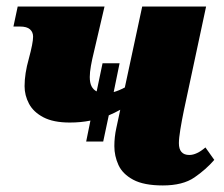

<svg xmlns="http://www.w3.org/2000/svg" viewBox="-20 -556 685 586"><path d="M193 -182Q143 -182 112.5 -198Q82 -214 68.5 -239.5Q55 -265 55 -293Q55 -331 68 -377Q81 -425 81 -444Q81 -458 71.5 -466.5Q62 -475 41 -475H21L34 -536H299L267 -399Q261 -375 257.5 -355Q254 -335 254 -321Q254 -303 259.5 -292.5Q265 -282 275 -277L293 -363H345L327 -275Q342 -279 361 -289L414 -536H609L541 -218Q535 -189 530.5 -161.5Q526 -134 526 -119Q526 -83 558 -83Q580 -83 607 -106L634 -68Q609 -39 573.5 -14.5Q538 10 477 10Q419 10 386.5 -7.5Q354 -25 341.5 -52.5Q329 -80 329 -110Q329 -138 335 -165L347 -221Q329 -211 312 -204L295 -124H243L256 -188Q227 -182 193 -182Z"/></svg>

Font: Noto Serif Black
Style: Italic
Weight: 900
Italic angle: -12°
Designer: Monotype Design Team
Foundry: Monotype Imaging Inc.
Version: Version 2.013